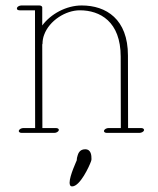

<svg xmlns="http://www.w3.org/2000/svg" viewBox="-20 -475 574 699"><path d="M259.3 108.9C259.3 109.9 233.4 164.1 233.4 189.9C233.4 198.2 235.8 203.6 242.7 203.6C271.5 203.6 305.2 129.9 311 113.3C312 110.4 313 107.9 313 105C313 104.6 313 104.1 313 103.6C313 92.2 312.5 68.4 290 68.4C268.6 68.4 264.2 86.4 262.7 90.8C260.7 96.7 259.3 103 259.3 108.9ZM41.5 -443.8C41.5 -439.9 45.4 -437.5 51.3 -437.5H107.4L107.9 -8.8H64.9C58.1 -8.8 50.8 -4.9 48.8 0C46.9 4.9 51.8 8.8 58.6 8.8H177.7C184.6 8.8 191.9 4.9 193.8 0C195.8 -4.9 190.9 -8.8 184.1 -8.8H134.3L133.8 -313C134.3 -314 134.8 -314.9 134.8 -315.9C134.8 -326.7 136.7 -337.9 140.6 -348.1C159.7 -400.4 219.2 -437.5 270.5 -437.5C343.8 -437.5 419.4 -397 419.4 -268.6L419.9 -8.8H375C368.2 -8.8 360.8 -4.9 358.9 0C356.9 4.9 361.8 8.8 368.7 8.8H487.8C494.6 8.8 504.4 4.4 504.4 -2C504.4 -5.9 500 -8.8 494.1 -8.8H446.3L445.8 -272.9C445.8 -405.3 366.7 -455.1 277.3 -455.1C221.2 -455.1 165 -424.3 133.8 -382.3V-448.2C133.8 -451.7 129.4 -455.1 123.5 -455.1H57.6C50.8 -455.1 41.5 -450.7 41.5 -443.8Z"/></svg>

Font: WireWyrm
Style: Light
Weight: 200
Version: Version 001.000